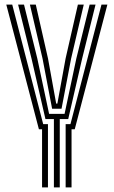

<svg xmlns="http://www.w3.org/2000/svg" viewBox="-20 -820 498 840"><path d="M215.8 0V-299.2H178.8L117.8 -564.2L59.2 -800H85L143.2 -564.2L194.8 -321.8H262.5L314 -564.2L372.2 -800H398L339.5 -564.2L278.5 -299.2H241.5V0ZM164 0V-254.5H150.2L7.5 -800H33.5L169 -276.8H189.8V0ZM267.2 0V-276.8H288.2L424 -800H449.8L307 -254.5H293V0ZM208 -344.2 166 -564.2 110.8 -800H136.5L190 -564.2L225.8 -366.8H231L267 -564.2L320.8 -800H346.5L291.2 -564.2L249.2 -344.2Z"/></svg>

Font: Big Shoulders Inline Display ExtraBold
Style: Regular
Weight: 800
Designer: Patric King
Foundry: XO Type Co
Version: Version 1.000